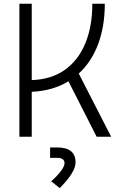

<svg xmlns="http://www.w3.org/2000/svg" viewBox="-20 -713 626 1001"><path d="M81.1 0V-693.4H145.5V-295.4Q248.5 -298.8 319.1 -349.6Q389.6 -400.4 425.5 -488.8Q461.4 -577.1 461.4 -693.4H526.4Q526.4 -576.2 491.7 -483.2Q457 -390.1 390.6 -329.6L559.6 0H483.9L336.9 -289.1Q296.9 -264.6 248.8 -250.7Q200.7 -236.8 145.5 -234.4V0ZM291.5 267.6 247.1 232.4Q316.4 168.9 316.4 137.2Q316.4 109.9 276.4 109.9H241.2V55.7H277.8Q374 55.7 374 133.8Q374 184.6 291.5 267.6Z"/></svg>

Font: Cascadia Code NF Light
Style: Regular
Weight: 300
Monospace: yes
Designer: Aaron Bell
Foundry: Saja Typeworks
Version: Version 2404.023; ttfautohint (v1.8.4)